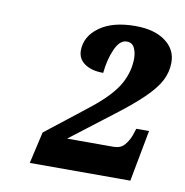

<svg xmlns="http://www.w3.org/2000/svg" viewBox="-58 -880 528 549"><g transform="rotate(10 206.0 -605.0)"><path d="M63 -386 84 -478 209 -576Q264 -620 284.5 -656.5Q305 -693 305 -732Q305 -749 298.5 -762.5Q292 -776 276 -776Q256 -776 242.5 -746Q229 -716 225 -676Q191 -676 171 -690Q151 -704 151 -728Q151 -769 189 -796.5Q227 -824 293 -824Q348 -824 380 -800.5Q412 -777 412 -739Q412 -711 399 -686Q386 -661 355.5 -631.5Q325 -602 272 -562L156 -473H291Q311 -473 322 -485.5Q333 -498 339 -514L346 -535H383L355 -386Z"/></g></svg>

Font: Noto Serif Tamil Condensed Black
Style: Italic
Weight: 900
Width: 3
Italic angle: -12°
Designer: Indian Type Foundry, Tom Grace, and the Monotype Design Team
Foundry: Monotype Imaging Inc.
Version: Version 2.003; ttfautohint (v1.8.4.7-5d5b)